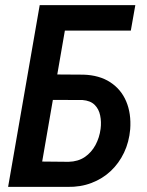

<svg xmlns="http://www.w3.org/2000/svg" viewBox="-20 -731 576 751"><path d="M509.3 -710.9 491.7 -611.3H233.4L127.4 0H11.7L135.3 -710.9ZM170.4 -439.9 306.6 -439Q368.7 -437 411.1 -409.4Q453.6 -381.8 473.6 -334.5Q493.7 -287.1 489.3 -225.6Q484.9 -175.3 465.1 -133.8Q445.3 -92.3 413.1 -62Q380.9 -31.7 337.9 -15.4Q294.9 1 243.7 0H12.2L135.3 -710.9H251L145 -99.1L248.5 -98.1Q285.6 -99.1 311.8 -116.9Q337.9 -134.8 353.5 -163.8Q369.1 -192.9 373.5 -227.1Q377 -253.9 371.8 -279.3Q366.7 -304.7 350.1 -321Q333.5 -337.4 302.7 -339.8L152.8 -340.3Z"/></svg>

Font: Roboto Condensed Medium
Style: Italic
Weight: 500
Italic angle: -12°
Designer: Christian Robertson
Foundry: Google
Version: Version 3.0; 2020